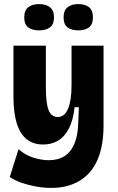

<svg xmlns="http://www.w3.org/2000/svg" viewBox="-20 -752 578 942"><path d="M231 170Q195 170 156.5 163Q118 156 85 144.5Q52 133 28 116L71 -20Q102 8 142.5 21Q183 34 219 34Q265 34 296.5 14Q328 -6 345.5 -48Q363 -90 364 -154L367 -226H346Q339 -161 317.5 -120.5Q296 -80 264 -61.5Q232 -43 192 -43Q144 -43 111.5 -68.5Q79 -94 62.5 -146Q46 -198 46 -278V-528H205V-324Q205 -245 218.5 -211.5Q232 -178 264 -178Q280 -178 292.5 -188Q305 -198 313.5 -217.5Q322 -237 326.5 -266Q331 -295 331 -333V-528H488V-136Q488 -75 477 -26Q466 23 444.5 59.5Q423 96 391.5 120.5Q360 145 320 157.5Q280 170 231 170ZM364 -603Q331 -603 311.5 -617.5Q292 -632 292 -667Q292 -701 311.5 -716.5Q331 -732 364 -732Q398 -732 417 -716.5Q436 -701 436 -667Q436 -632 416.5 -617.5Q397 -603 364 -603ZM172 -603Q139 -603 119 -617Q99 -631 99 -667Q99 -701 118.5 -716.5Q138 -732 172 -732Q205 -732 225 -716.5Q245 -701 245 -667Q245 -632 225 -617.5Q205 -603 172 -603Z"/></svg>

Font: Bricolage Grotesque 24pt SemiCondensed ExtraBold
Style: Regular
Weight: 800
Width: 4
Designer: Mathieu Triay
Foundry: Atelier Triay
Version: Version 1.001;gftools[0.9.33.dev8+g029e19f]